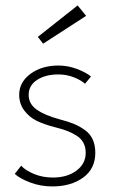

<svg xmlns="http://www.w3.org/2000/svg" viewBox="-20 -658 419 690"><path d="M135 -501 116 -525.5 259 -638.5 289.5 -601ZM189.5 -422.5Q224 -422.5 256.5 -410.2Q289 -398 307 -383L285.5 -357Q272 -369.5 245.8 -380Q219.5 -390.5 189.5 -390.5Q143.5 -390.5 113.2 -370.8Q83 -351 83 -317Q83 -284.5 112 -264Q141 -243.5 195 -229Q226 -221 246.8 -212.2Q267.5 -203.5 286 -190Q304.5 -176.5 313.5 -156.2Q322.5 -136 322.5 -109Q322.5 -51.5 278.8 -19.8Q235 12 168 12Q126 12 89 -2Q52 -16 33 -33L56 -62.5Q71 -46 101.8 -33Q132.5 -20 170.5 -20Q221.5 -20 254.8 -44.8Q288 -69.5 288 -109Q288 -130 279.2 -145.8Q270.5 -161.5 252.8 -172Q235 -182.5 218.8 -188.5Q202.5 -194.5 177 -201Q138 -211 111.2 -224.2Q84.5 -237.5 66.8 -261.5Q49 -285.5 49 -317.5Q49 -363 89.8 -392.8Q130.5 -422.5 189.5 -422.5Z"/></svg>

Font: League Spartan ExtraLight
Style: Regular
Weight: 200
Foundry: The League of Moveable Type
Version: Version 2.002